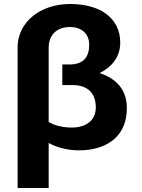

<svg xmlns="http://www.w3.org/2000/svg" viewBox="-20 -741 711 959"><path d="M374.9 10C411.6 10 444.8 5.2 474.5 -4.5C560.3 -32.4 613.6 -96.8 613.6 -202C613.6 -295.2 557.1 -350.6 477.2 -376C534.5 -403.8 580.6 -453.8 580.6 -528C580.6 -558.7 574.5 -586 562.5 -610C526.2 -681.9 443.8 -721 328.7 -721C251.9 -721 187.6 -696 145 -661.5C102.2 -626.8 68 -574.4 68 -504V198H223.1V-27C262.7 -5 315.7 10 374.9 10ZM458.5 -204C458.5 -140.2 410.5 -104 339.7 -104C291 -104 251.6 -114.3 223.1 -132V-504C223.1 -564.7 262.5 -606 328.7 -606C388.5 -606 425.5 -571.6 425.5 -518C425.5 -454.9 396.5 -419 326.5 -419H291.3V-316H343C419.8 -316 458.5 -274 458.5 -204Z"/></svg>

Font: Asimov
Style: Wid
Weight: 500
Designer: Google
Version: Version 2.000980; 2014